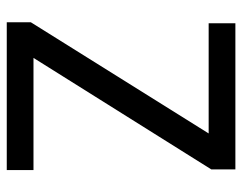

<svg xmlns="http://www.w3.org/2000/svg" viewBox="-96 -638 733 582"><g transform="rotate(90 271.0 -346.5)"><path d="M493 -620 155 -81H495V0H47V-73L384 -612H50V-693H493Z"/></g></svg>

Font: Parkinsans
Style: Regular
Weight: 400
Designer: Red Stone, Indian Type Foundry
Foundry: Indian Type Foundry
Version: Version 1.000